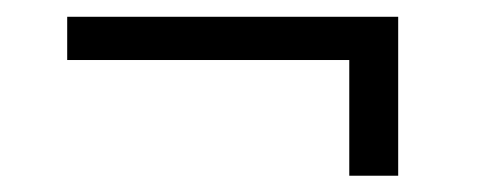

<svg xmlns="http://www.w3.org/2000/svg" viewBox="-20 -399 585 230"><path d="M457 -188.5H398.4V-327.1H60.5V-378.9H457Z"/></svg>

Font: TypoPRO Roboto
Style: Regular
Weight: 300
Designer: Google
Version: Version 2.136; 2016